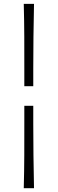

<svg xmlns="http://www.w3.org/2000/svg" viewBox="-20 -827 302 1006"><path d="M107.4 -375.5V-468.8Q107.4 -551.8 107.2 -633.5Q106.9 -715.3 104.5 -806.6H158.2Q156.2 -715.3 155.3 -633.5Q154.3 -551.8 154.3 -468.8V-375.5ZM104.5 159.2Q106.9 67.9 107.2 -13.9Q107.4 -95.7 107.4 -178.7V-272.5H154.3V-178.7Q154.3 -95.7 155.3 -13.9Q156.2 67.9 158.2 159.2Z"/></svg>

Font: Pinar-DS2-FD Light
Style: Regular
Weight: 300
Designer: Amin Abedi
Version: Version 2.000